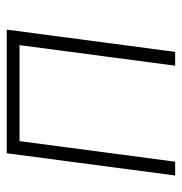

<svg xmlns="http://www.w3.org/2000/svg" viewBox="-5 -535 540 570"><g transform="rotate(-90 265.0 -250.0)"><path d="M396 0H355L416 -462H131L70 0H29L95 -500H462Z"/></g></svg>

Font: Bellota Text Light
Style: Italic
Weight: 300
Italic angle: -7.5°
Designer: Kemie Guaida
Foundry: Kemie Guaida
Version: Version 4.001